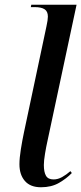

<svg xmlns="http://www.w3.org/2000/svg" viewBox="-20 -780 343 810"><path d="M153 10Q108 10 85 -16.5Q62 -43 62 -87Q62 -113 68 -150.5Q74 -188 81 -221L176 -669Q182 -696 182 -710Q182 -732 168 -741Q154 -750 126 -750H110L112 -760H303L180 -184Q175 -162 170 -132Q165 -102 165 -84Q165 -54 174 -38.5Q183 -23 206 -23Q224 -23 242 -33Q260 -43 277 -58L283 -50Q261 -27 229 -8.5Q197 10 153 10Z"/></svg>

Font: Noto Serif Display SemiCondensed Medium
Style: Italic
Weight: 500
Width: 4
Italic angle: -12°
Designer: Monotype Design Team
Foundry: Monotype Imaging Inc.
Version: Version 2.009